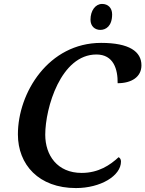

<svg xmlns="http://www.w3.org/2000/svg" viewBox="-20 -946 739 976"><path d="M490 -794C518 -794 550 -813 550 -873C550 -906 529 -926 499 -926C465 -926 440 -892 440 -846C440 -812 463 -794 490 -794ZM366 10C491 10 595 -52 595 -125C595 -136 590 -143 583 -147C540 -107 481 -67 395 -67C271 -67 210 -157 210 -261C210 -397 289 -669 470 -669C558 -669 579 -593 578 -523C649 -523 699 -555 699 -614C699 -684 637 -728 494 -728C227 -728 71 -475 71 -263C71 -109 177 10 366 10Z"/></svg>

Font: Noto Serif Semi
Style: Italic
Weight: 600
Italic angle: -12°
Designer: Monotype Design Team
Foundry: Monotype Imaging Inc.
Version: Version 1.901